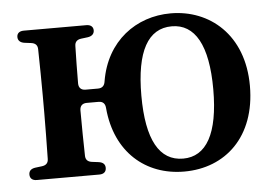

<svg xmlns="http://www.w3.org/2000/svg" viewBox="-45 -611 990 694"><g transform="rotate(-5 450.0 -264.0)"><path d="M38 -15C38 -1 47 7 63 7H290C306 7 315 -1 315 -15C315 -29 306 -36 291 -38L267 -41C252 -43 244 -51 244 -66C243 -113 242 -172 242 -230C242 -246 251 -255 267 -255H310C326 -255 334 -246 335 -230C349 -69 457 23 597 23C746 23 860 -80 860 -265C860 -451 738 -551 597 -551C472 -551 362 -472 338 -327C336 -311 327 -303 312 -303H267C251 -303 242 -312 242 -328C242 -372 243 -421 244 -463C244 -478 252 -486 267 -488L291 -491C306 -493 315 -501 315 -514C315 -527 306 -535 290 -535H63C47 -535 38 -527 38 -514C38 -501 47 -493 62 -491L86 -488C101 -486 109 -478 109 -463C110 -409 111 -342 111 -296V-232C111 -187 110 -120 109 -66C109 -51 101 -43 86 -41L62 -38C47 -36 38 -29 38 -15ZM466 -264C466 -425 511 -504 597 -504C681 -504 727 -425 727 -264C727 -103 681 -24 597 -24C511 -24 466 -103 466 -264Z"/></g></svg>

Font: 寒蝉锦书宋Pro Soft
Style: Regular
Weight: 700
Designer: 寒蝉锦书宋{Warren} 思源宋体{Ryoko NISHIZUKA 西塚涼子 (kana & ideographs); Frank Grießhammer (Latin, Greek & Cyrillic); Wenlong ZHANG 
Foundry: Adobe & ChillType
Version: Version 2.000;Glyphs 3.1.1 (3135)